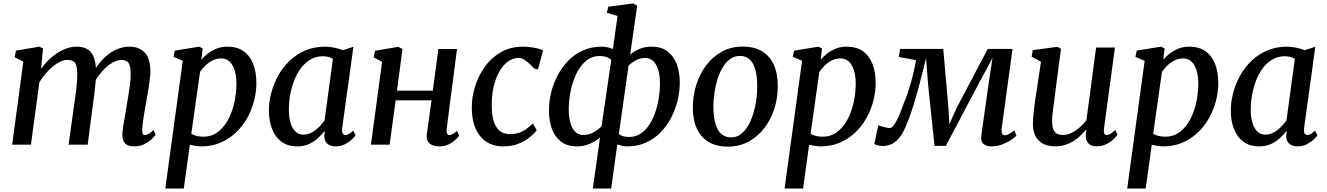

<svg xmlns="http://www.w3.org/2000/svg" viewBox="-20 -837 7680 1111"><path d="M229 -556.5 217.5 -438.5Q236 -464.5 259.5 -488Q283 -511.5 310 -529.2Q337 -547 365.8 -557Q394.5 -567 424 -567Q460.5 -567 484.8 -553Q509 -539 521.8 -508.2Q534.5 -477.5 535.5 -427.5Q535.5 -422 535.5 -415.8Q535.5 -409.5 535 -403.2Q534.5 -397 534 -390L517 -412.5Q534.5 -446 557.5 -474.2Q580.5 -502.5 608 -523.5Q635.5 -544.5 666.5 -555.8Q697.5 -567 730.5 -567Q783 -567 816.5 -534Q850 -501 850 -421.5Q850 -402 846 -371.5Q842 -341 836.8 -308Q831.5 -275 826 -247Q821.5 -221.5 816.5 -193Q811.5 -164.5 807.8 -136.8Q804 -109 803 -87Q802.5 -70 806.2 -62.8Q810 -55.5 817.5 -55.5Q828 -55.5 839.2 -62Q850.5 -68.5 868.5 -84L881 -57.5Q876 -50.5 859.8 -34.2Q843.5 -18 817.8 -4Q792 10 758 10Q730.5 10 715 1.2Q699.5 -7.5 693.8 -22.8Q688 -38 688 -57Q688.5 -77 692.8 -104.8Q697 -132.5 702.5 -163Q708 -193.5 712.5 -222Q717 -249 722.5 -282.2Q728 -315.5 732.2 -349Q736.5 -382.5 736 -412Q736 -458 722.8 -474Q709.5 -490 682 -490Q661.5 -490 638.5 -478.5Q615.5 -467 592.8 -446.2Q570 -425.5 550 -398.2Q530 -371 516 -338.5L535.5 -403Q535 -379.5 532.2 -352.2Q529.5 -325 526.2 -297.8Q523 -270.5 519.5 -246.5L487.5 0H377L407.5 -220Q411.5 -248 416.2 -281.5Q421 -315 424 -348.5Q427 -382 427 -410.5Q426 -459 413.2 -474.8Q400.5 -490.5 368.5 -490.5Q350.5 -490.5 329 -480.5Q307.5 -470.5 285.8 -452.5Q264 -434.5 244 -411Q224 -387.5 208 -361.5L159 0H50.5L115 -480.5L65 -506L72.5 -544L207.5 -567Z M936.5 254 1037.5 -485 984 -508 991.5 -544 1132.5 -567 1153 -556.5 1145 -491Q1161 -510.5 1183.5 -527.8Q1206 -545 1234 -556Q1262 -567 1295.5 -567Q1352 -567 1389.2 -540.8Q1426.5 -514.5 1445 -467Q1463.5 -419.5 1463.5 -355.5Q1463.5 -303.5 1449.5 -251Q1435.5 -198.5 1408.8 -151.5Q1382 -104.5 1343.2 -68.2Q1304.5 -32 1254.8 -11Q1205 10 1145.5 10Q1130 10 1112.2 7.2Q1094.5 4.5 1078.5 1L1043.5 254ZM1087 -63Q1101.5 -54 1119.5 -50Q1137.5 -46 1158 -46Q1197 -46 1227.5 -64.5Q1258 -83 1280.8 -114.2Q1303.5 -145.5 1318.5 -185.2Q1333.5 -225 1340.8 -268.2Q1348 -311.5 1348 -353Q1348 -397.5 1337.8 -430.2Q1327.5 -463 1308 -481Q1288.5 -499 1260 -499Q1233 -499 1209.5 -487Q1186 -475 1167.8 -457Q1149.5 -439 1137.5 -421Z M1960 -95.5Q1957 -72.5 1963.5 -64Q1970 -55.5 1979 -55.5Q1988 -55.5 1998.2 -61.5Q2008.5 -67.5 2023.5 -81L2037.5 -54Q2033 -47 2017.2 -31.5Q2001.5 -16 1977 -3Q1952.5 10 1922 10Q1893 10 1874.8 -5Q1856.5 -20 1856.5 -53L1860 -80.5Q1842.5 -59 1820 -38Q1797.5 -17 1768 -3.5Q1738.5 10 1700 10Q1644.5 10 1608 -17.5Q1571.5 -45 1553.8 -92Q1536 -139 1536 -197Q1536 -247.5 1549.8 -300Q1563.5 -352.5 1590.2 -400.2Q1617 -448 1656.5 -485.8Q1696 -523.5 1747.5 -545.2Q1799 -567 1862 -567Q1886 -567 1914.5 -561Q1943 -555 1964 -546.5L2025 -566.5ZM1906.5 -496.5Q1894 -504 1879 -507.8Q1864 -511.5 1848 -511.5Q1808.5 -511.5 1777 -493Q1745.5 -474.5 1721.8 -443.2Q1698 -412 1682.5 -372Q1667 -332 1659.2 -288.2Q1651.5 -244.5 1651.5 -202Q1651.5 -155.5 1662 -123.2Q1672.5 -91 1691.2 -74.5Q1710 -58 1735 -58Q1756 -58 1774 -65.8Q1792 -73.5 1807.5 -85.8Q1823 -98 1835.5 -112.2Q1848 -126.5 1858 -139.5Z M2564.5 -91Q2562.5 -72.5 2567 -64Q2571.5 -55.5 2579 -55.5Q2587.5 -55.5 2597.8 -60.8Q2608 -66 2624 -79.5L2637 -52.5Q2632.5 -45.5 2617.2 -30.2Q2602 -15 2577.8 -2.5Q2553.5 10 2523 10Q2499 10 2481.5 2.5Q2464 -5 2455.2 -20.2Q2446.5 -35.5 2449.5 -57.5L2477 -256.5H2269.5L2234.5 0H2126.5L2191 -479.5L2142.5 -505L2150 -543L2284 -566L2309 -553.5L2277 -312.5H2484.5L2516.5 -553.5H2624.5Z M2891.5 10Q2807.5 10 2759 -48.5Q2710.5 -107 2710 -213.5Q2709.5 -272.5 2728.2 -334.5Q2747 -396.5 2784.2 -449.2Q2821.5 -502 2877.5 -534.5Q2933.5 -567 3007.5 -567Q3035.5 -567 3068 -561.5Q3100.5 -556 3122.5 -545.5L3093 -435.5L3072 -440Q3059.5 -453.5 3044 -467.8Q3028.5 -482 3012.8 -492Q2997 -502 2983 -502Q2949.5 -502 2920.5 -481.8Q2891.5 -461.5 2870 -424Q2848.5 -386.5 2836.5 -335.2Q2824.5 -284 2825.5 -222Q2826 -167 2838.2 -131.2Q2850.5 -95.5 2873.5 -78.2Q2896.5 -61 2929.5 -61Q2960 -61 2983.2 -69Q3006.5 -77 3026 -91Q3045.5 -105 3064 -122.5L3085.5 -83Q3073 -66 3046.8 -44Q3020.5 -22 2981.8 -6Q2943 10 2891.5 10Z M3410.5 254 3452 -41.5Q3437.5 -28.5 3417.2 -16.8Q3397 -5 3372 2.5Q3347 10 3318 10Q3261.5 10 3225.8 -17.8Q3190 -45.5 3173.2 -92.5Q3156.5 -139.5 3156.5 -198Q3156.5 -248.5 3169 -300.8Q3181.5 -353 3206.5 -400.5Q3231.5 -448 3268.2 -485.8Q3305 -523.5 3353.8 -545.2Q3402.5 -567 3462.5 -567Q3479.5 -567 3495.8 -563.2Q3512 -559.5 3526.5 -553.5L3553.5 -744.5L3491.5 -763L3500 -798.5L3644 -817L3667 -804L3626.5 -521Q3648 -539.5 3679 -553.2Q3710 -567 3749.5 -567Q3807 -567 3843 -539.5Q3879 -512 3896.2 -464.8Q3913.5 -417.5 3913.5 -358.5Q3913.5 -308.5 3901 -256.2Q3888.5 -204 3864 -156.5Q3839.5 -109 3802.8 -71.2Q3766 -33.5 3717.5 -11.8Q3669 10 3609 10Q3594 10 3579.5 6.8Q3565 3.5 3552 -1L3516.5 254ZM3461 -107 3517 -490Q3504 -502.5 3487.2 -507.8Q3470.5 -513 3451.5 -513Q3403.5 -513 3369.2 -483.2Q3335 -453.5 3313.2 -406.5Q3291.5 -359.5 3281.2 -306Q3271 -252.5 3271 -204Q3271 -158.5 3280.8 -125Q3290.5 -91.5 3309.2 -73.8Q3328 -56 3354 -56Q3389 -56 3417 -72.5Q3445 -89 3461 -107ZM3617 -457 3561 -61.5Q3573 -52 3588 -48.2Q3603 -44.5 3620 -44.5Q3658 -44.5 3687.2 -64Q3716.5 -83.5 3737.8 -116.2Q3759 -149 3772.5 -189.5Q3786 -230 3792.5 -272.5Q3799 -315 3799 -353Q3799 -422 3776.5 -461.8Q3754 -501.5 3713.5 -501.5Q3683.5 -501.5 3658.5 -487.5Q3633.5 -473.5 3617 -457Z M4278 -567.5Q4343 -567.5 4388 -541Q4433 -514.5 4456.8 -463.8Q4480.5 -413 4480.5 -340Q4481 -271.5 4460.8 -208.2Q4440.5 -145 4402.5 -95.5Q4364.5 -46 4311 -17.2Q4257.5 11.5 4191.5 11.5Q4127.5 11.5 4082.2 -14.5Q4037 -40.5 4013.2 -90.8Q3989.5 -141 3989 -213Q3989 -282.5 4009 -346.2Q4029 -410 4067 -460Q4105 -510 4158.2 -538.8Q4211.5 -567.5 4278 -567.5ZM4261.5 -513.5Q4229.5 -513.5 4204.8 -495.2Q4180 -477 4161.8 -446.5Q4143.5 -416 4131.5 -377.8Q4119.5 -339.5 4113.8 -298.5Q4108 -257.5 4108 -219.5Q4108.5 -157.5 4120.5 -118.2Q4132.5 -79 4155.5 -60.5Q4178.5 -42 4210 -42Q4241 -42 4265.5 -60Q4290 -78 4308.2 -108.8Q4326.5 -139.5 4338.2 -177.8Q4350 -216 4356 -256.8Q4362 -297.5 4361.5 -336Q4361.5 -398 4349.8 -437Q4338 -476 4316 -494.8Q4294 -513.5 4261.5 -513.5Z M4520 254 4621 -485 4567.5 -508 4575 -544 4716 -567 4736.5 -556.5 4728.5 -491Q4744.5 -510.5 4767 -527.8Q4789.5 -545 4817.5 -556Q4845.5 -567 4879 -567Q4935.5 -567 4972.8 -540.8Q5010 -514.5 5028.5 -467Q5047 -419.5 5047 -355.5Q5047 -303.5 5033 -251Q5019 -198.5 4992.2 -151.5Q4965.5 -104.5 4926.8 -68.2Q4888 -32 4838.2 -11Q4788.5 10 4729 10Q4713.5 10 4695.8 7.2Q4678 4.5 4662 1L4627 254ZM4670.5 -63Q4685 -54 4703 -50Q4721 -46 4741.5 -46Q4780.5 -46 4811 -64.5Q4841.5 -83 4864.2 -114.2Q4887 -145.5 4902 -185.2Q4917 -225 4924.2 -268.2Q4931.5 -311.5 4931.5 -353Q4931.5 -397.5 4921.2 -430.2Q4911 -463 4891.5 -481Q4872 -499 4843.5 -499Q4816.5 -499 4793 -487Q4769.5 -475 4751.2 -457Q4733 -439 4721 -421Z M5715.5 10Q5688 10 5670.8 -4.5Q5653.5 -19 5658.5 -54L5700.5 -352.5L5723 -501.5L5643.5 -353.5L5453 7H5387.5L5350.5 -346L5338.5 -501.5Q5320 -423.5 5302.5 -357.2Q5285 -291 5268.5 -237Q5252 -183 5236 -141.2Q5220 -99.5 5204.5 -70.5Q5184 -33 5154.8 -12.5Q5125.5 8 5087 8Q5079.5 8 5069 6Q5058.5 4 5049.8 1Q5041 -2 5039 -4L5062.5 -112.5Q5066 -110 5079.5 -106Q5093 -102 5107.8 -99Q5122.5 -96 5128.5 -96Q5138.5 -96 5149.5 -109.8Q5160.5 -123.5 5171.5 -145.2Q5182.5 -167 5192.8 -193.2Q5203 -219.5 5211.5 -244Q5221.5 -266 5231.5 -296Q5241.5 -326 5251 -359.5Q5260.5 -393 5268 -426.5Q5275.5 -460 5281 -489L5181 -507L5188.5 -554H5438L5468 -213.5L5473.5 -118.5L5516 -213.5L5695.5 -554H5839L5777 -101Q5775.5 -90 5775.8 -79.2Q5776 -68.5 5780.2 -61.5Q5784.5 -54.5 5794 -54.5Q5806.5 -54.5 5821.5 -63.2Q5836.5 -72 5849 -83L5861.5 -52Q5856.5 -46 5835.5 -30.8Q5814.5 -15.5 5783.2 -2.8Q5752 10 5715.5 10Z M6085.5 10Q6052 10 6023 -2Q5994 -14 5975.8 -42Q5957.5 -70 5957 -119.5Q5957 -136.5 5958.5 -157.5Q5960 -178.5 5962.8 -201.8Q5965.5 -225 5968.8 -248.5Q5972 -272 5975.5 -294L6003.5 -479.5L5949.5 -509L5956 -547L6098 -566L6119.5 -555L6084.5 -290Q6082.5 -268.5 6079.5 -247.8Q6076.5 -227 6073.8 -207.5Q6071 -188 6069.5 -170Q6068 -152 6068 -136.5Q6068 -105 6075.5 -87.5Q6083 -70 6097 -63Q6111 -56 6131 -56Q6156 -56 6181.2 -68.5Q6206.5 -81 6228.5 -100.5Q6250.5 -120 6266.5 -141L6322.5 -562H6431.5L6368 -92Q6365.5 -73 6370.2 -64.2Q6375 -55.5 6383.5 -55.5Q6393 -55.5 6404.2 -62Q6415.5 -68.5 6433.5 -84.5L6446.5 -57.5Q6442 -50 6425.8 -33.8Q6409.5 -17.5 6384 -4Q6358.5 9.5 6326.5 9.5Q6294 9.5 6278.2 -7Q6262.5 -23.5 6263 -51Q6263 -53 6263 -57Q6263 -61 6263.5 -66Q6264 -71 6264.8 -76.5Q6265.5 -82 6266 -86.5L6264.5 -87.5Q6250 -69.5 6232 -52.2Q6214 -35 6191.8 -21Q6169.5 -7 6143 1.5Q6116.5 10 6085.5 10Z M6502.5 254 6603.5 -485 6550 -508 6557.5 -544 6698.5 -567 6719 -556.5 6711 -491Q6727 -510.5 6749.5 -527.8Q6772 -545 6800 -556Q6828 -567 6861.5 -567Q6918 -567 6955.2 -540.8Q6992.5 -514.5 7011 -467Q7029.5 -419.5 7029.5 -355.5Q7029.5 -303.5 7015.5 -251Q7001.5 -198.5 6974.8 -151.5Q6948 -104.5 6909.2 -68.2Q6870.5 -32 6820.8 -11Q6771 10 6711.5 10Q6696 10 6678.2 7.2Q6660.5 4.5 6644.5 1L6609.5 254ZM6653 -63Q6667.5 -54 6685.5 -50Q6703.5 -46 6724 -46Q6763 -46 6793.5 -64.5Q6824 -83 6846.8 -114.2Q6869.5 -145.5 6884.5 -185.2Q6899.5 -225 6906.8 -268.2Q6914 -311.5 6914 -353Q6914 -397.5 6903.8 -430.2Q6893.5 -463 6874 -481Q6854.5 -499 6826 -499Q6799 -499 6775.5 -487Q6752 -475 6733.8 -457Q6715.5 -439 6703.5 -421Z M7526 -95.5Q7523 -72.5 7529.5 -64Q7536 -55.5 7545 -55.5Q7554 -55.5 7564.2 -61.5Q7574.5 -67.5 7589.5 -81L7603.5 -54Q7599 -47 7583.2 -31.5Q7567.5 -16 7543 -3Q7518.5 10 7488 10Q7459 10 7440.8 -5Q7422.5 -20 7422.5 -53L7426 -80.5Q7408.5 -59 7386 -38Q7363.5 -17 7334 -3.5Q7304.5 10 7266 10Q7210.5 10 7174 -17.5Q7137.5 -45 7119.8 -92Q7102 -139 7102 -197Q7102 -247.5 7115.8 -300Q7129.5 -352.5 7156.2 -400.2Q7183 -448 7222.5 -485.8Q7262 -523.5 7313.5 -545.2Q7365 -567 7428 -567Q7452 -567 7480.5 -561Q7509 -555 7530 -546.5L7591 -566.5ZM7472.5 -496.5Q7460 -504 7445 -507.8Q7430 -511.5 7414 -511.5Q7374.5 -511.5 7343 -493Q7311.5 -474.5 7287.8 -443.2Q7264 -412 7248.5 -372Q7233 -332 7225.2 -288.2Q7217.5 -244.5 7217.5 -202Q7217.5 -155.5 7228 -123.2Q7238.5 -91 7257.2 -74.5Q7276 -58 7301 -58Q7322 -58 7340 -65.8Q7358 -73.5 7373.5 -85.8Q7389 -98 7401.5 -112.2Q7414 -126.5 7424 -139.5Z"/></svg>

Font: Merriweather 20pt Medium
Style: Italic
Weight: 500
Italic angle: -7.8°
Version: Version 2.101